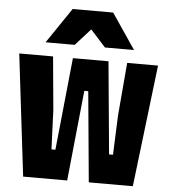

<svg xmlns="http://www.w3.org/2000/svg" viewBox="-58 -921 866 973"><g transform="rotate(5 375.0 -434.0)"><path d="M96 0 22 -620H194L219 -350L227 -150H247L295 -620H476L520 -150H540L548 -350L571 -620H728L654 0H430L387 -460H367L320 0ZM150 -688 272 -868H478L600 -688H452L321 -833H429L298 -688Z"/></g></svg>

Font: Martian Mono SemiExpanded ExtraBold
Style: Regular
Weight: 800
Width: 6
Designer: Roman Shamin
Foundry: Evil Martians
Version: Version 1.000